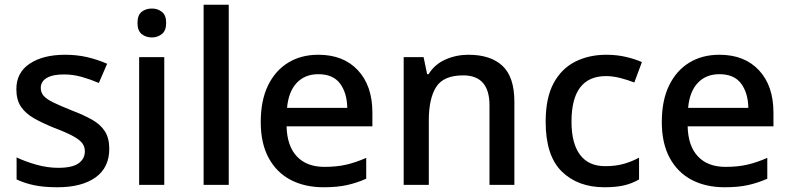

<svg xmlns="http://www.w3.org/2000/svg" viewBox="-20 -780 3332 810"><path d="M441 -152Q441 -73 383 -31.5Q325 10 222 10Q165 10 124.5 1.5Q84 -7 50 -23V-116Q85 -99 132.5 -85.5Q180 -72 225 -72Q285 -72 311.5 -91Q338 -110 338 -142Q338 -160 328 -174.5Q318 -189 290.5 -204.5Q263 -220 210 -240Q158 -261 122.5 -281.5Q87 -302 68 -330.5Q49 -359 49 -404Q49 -474 105.5 -511.5Q162 -549 255 -549Q304 -549 347.5 -539Q391 -529 432 -511L397 -430Q362 -445 325 -455.5Q288 -466 250 -466Q202 -466 177 -451Q152 -436 152 -409Q152 -390 164 -376Q176 -362 204.5 -348Q233 -334 283 -314Q333 -295 368.5 -275Q404 -255 422.5 -226Q441 -197 441 -152Z M621 -744Q645 -744 663 -730Q681 -716 681 -683Q681 -651 663 -636.5Q645 -622 621 -622Q595 -622 577.5 -636.5Q560 -651 560 -683Q560 -716 577.5 -730Q595 -744 621 -744ZM673 -539V0H567V-539Z M945 0H839V-760H945Z M1323 -549Q1429 -549 1490 -483.5Q1551 -418 1551 -305V-247H1189Q1191 -164 1232.5 -120Q1274 -76 1349 -76Q1401 -76 1441.5 -85.5Q1482 -95 1525 -114V-26Q1484 -8 1443 1Q1402 10 1345 10Q1266 10 1206.5 -21Q1147 -52 1113.5 -113.5Q1080 -175 1080 -265Q1080 -356 1110.5 -419Q1141 -482 1195.5 -515.5Q1250 -549 1323 -549ZM1323 -467Q1266 -467 1231.5 -430Q1197 -393 1191 -325H1445Q1444 -388 1414.5 -427.5Q1385 -467 1323 -467Z M1956 -549Q2050 -549 2100 -502Q2150 -455 2150 -351V0H2045V-336Q2045 -462 1934 -462Q1851 -462 1820 -413Q1789 -364 1789 -272V0H1683V-539H1767L1782 -467H1788Q1814 -509 1859.5 -529Q1905 -549 1956 -549Z M2530 10Q2418 10 2350 -56.5Q2282 -123 2282 -266Q2282 -366 2315 -428Q2348 -490 2406 -519.5Q2464 -549 2538 -549Q2583 -549 2622.5 -539.5Q2662 -530 2688 -518L2656 -432Q2628 -443 2596.5 -451Q2565 -459 2537 -459Q2391 -459 2391 -267Q2391 -175 2427 -127Q2463 -79 2533 -79Q2578 -79 2612.5 -89Q2647 -99 2676 -115V-23Q2647 -6 2613 2Q2579 10 2530 10Z M3015 -549Q3121 -549 3182 -483.5Q3243 -418 3243 -305V-247H2881Q2883 -164 2924.5 -120Q2966 -76 3041 -76Q3093 -76 3133.5 -85.5Q3174 -95 3217 -114V-26Q3176 -8 3135 1Q3094 10 3037 10Q2958 10 2898.5 -21Q2839 -52 2805.5 -113.5Q2772 -175 2772 -265Q2772 -356 2802.5 -419Q2833 -482 2887.5 -515.5Q2942 -549 3015 -549ZM3015 -467Q2958 -467 2923.5 -430Q2889 -393 2883 -325H3137Q3136 -388 3106.5 -427.5Q3077 -467 3015 -467Z"/></svg>

Font: Noto Sans Telugu Medium
Style: Regular
Weight: 500
Designer: Jelle Bosma - Monotype Design Team
Foundry: Monotype Imaging Inc.
Version: Version 2.005; ttfautohint (v1.8.4.7-5d5b)